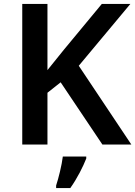

<svg xmlns="http://www.w3.org/2000/svg" viewBox="-20 -734 687 975"><path d="M647 0 380 -400 642 -714H497L304 -481C276 -446 248 -412 221 -378V-714H93V0H221V-263L288 -316L500 0ZM418 71V61H299C294 104 277 172 265 208V221H337C372 172 402 112 418 71Z"/></svg>

Font: Noto Sans Gunjala Gondi Semibold
Style: Regular
Weight: 400
Designer: Ek Type
Foundry: Ek Type
Version: Version 1.004